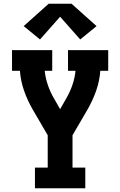

<svg xmlns="http://www.w3.org/2000/svg" viewBox="-20 -1002 640 1022"><path d="M166 0V-110H234V-282L153 -421Q126 -468 108 -519.5Q90 -571 86 -625H44V-735H258V-625H218Q222 -586 235 -548.5Q248 -511 268 -477L300 -421L332 -477Q352 -511 365 -548.5Q378 -586 382 -625H342V-735H556V-625H514Q510 -571 492 -519.5Q474 -468 447 -421L366 -282V-110H434V0ZM193 -792 106 -863 239 -982H361L494 -863L407 -792L300 -913Z"/></svg>

Font: Iosevka Curly Slab XBdEx
Style: Regular
Weight: 800
Width: 7
Monospace: yes
Designer: Belleve Invis
Foundry: Belleve Invis
Version: Version 11.0.0; ttfautohint (v1.8.3)